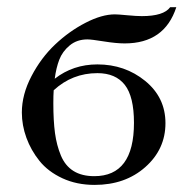

<svg xmlns="http://www.w3.org/2000/svg" viewBox="-20 -504 531 536"><path d="M472.2 -483.9Q439.5 -382.8 328.1 -382.8Q304.7 -382.8 269.8 -388.4Q234.9 -394 224.1 -394Q194.8 -394 174.6 -377.2Q154.3 -360.4 145.5 -337.4Q136.7 -314.5 132.8 -284.2Q184.1 -324.2 252 -324.2Q328.6 -324.2 385.3 -278.1Q441.9 -231.9 441.9 -160.2Q441.9 -87.4 385.7 -37.6Q329.6 12.2 244.1 12.2Q194.3 12.2 154.3 -6.3Q114.3 -24.9 90.3 -54.7Q66.4 -84.5 53.7 -119.4Q41 -154.3 41 -189.9Q41 -240.2 67.9 -291.5Q94.7 -342.8 134 -379.9Q173.3 -417 218.8 -440.4Q264.2 -463.9 300.8 -463.9Q309.6 -463.9 335.4 -461.4Q361.3 -459 376 -459Q437 -459 455.1 -483.9ZM252 -299.8Q181.6 -299.8 129.9 -252Q128.9 -237.8 128.9 -215.8Q128.9 -167 133.5 -132.6Q138.2 -98.1 150.1 -69.6Q162.1 -41 185.3 -26.6Q208.5 -12.2 243.2 -12.2Q354 -12.2 354 -161.1Q354 -234.4 328.4 -267.1Q302.7 -299.8 252 -299.8Z"/></svg>

Font: Flanker Steampunk
Style: Regular
Weight: 400
Designer: Alexey Kryukov, Leonardo Di Lena
Foundry: Alexey Kryukov, Leonardo Di Lena
Version: 1.210